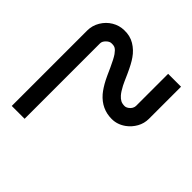

<svg xmlns="http://www.w3.org/2000/svg" viewBox="-178 -836 986 986"><g transform="rotate(45 314.5 -343.5)"><path d="M590.3 -686V-453.1Q590.3 -419.4 574.2 -390.6Q558.1 -361.8 532.2 -342.8Q496.6 -316.9 455.6 -316.9Q382.8 -316.9 333 -374Q312.5 -398.4 293 -436Q285.6 -450.2 263.7 -499.5Q243.7 -543.5 230.5 -562.5Q218.3 -579.6 208 -585.9Q198.7 -591.8 182.6 -591.3H180.2Q166.5 -591.3 152.8 -577.6Q138.7 -564 138.7 -549.3V-1.5H45.4V-549.3Q45.4 -585.4 64.2 -616.9Q83 -648.4 113.5 -666.5Q144 -684.6 178.7 -685.1Q220.7 -686.5 252.9 -667Q285.2 -647.5 307.1 -615.7Q325.7 -589.8 349.1 -537.6Q369.6 -490.7 376 -478.5Q390.6 -450.7 403.8 -435.5Q415.5 -422.4 427 -416.5Q438.5 -410.6 455.6 -410.6Q465.8 -410.6 477.1 -418.9Q486.3 -425.3 491.5 -434.8Q496.6 -444.3 496.6 -453.1V-686Z"/></g></svg>

Font: GokturkKurgu
Style: Regular
Weight: 400
Designer: facebook.com/biligbitig
Foundry: facebook.com/biligbitig
Version: Version 1.0